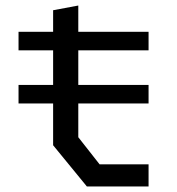

<svg xmlns="http://www.w3.org/2000/svg" viewBox="-20 -674 640 694"><path d="M47 -300V-367H172V-492H47V-559H172V-637L263 -654V-559H517V-492H263V-367H517V-300H263V-178L340 -80H517V0H294L172 -149V-300Z"/></svg>

Font: Moralerspace Krypton JPDOC
Style: Regular
Weight: 400
Version: v0.0.6; ttfautohint (v1.8.4.7-5d5b-dirty) -l 6 -r 45 -G 200 